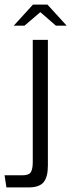

<svg xmlns="http://www.w3.org/2000/svg" viewBox="-63 -644 311 838"><path d="M-35 174 -43 121H36Q63 121 71.5 107.5Q80 94 80 63V-470H146V79Q146 128 127.5 151Q109 174 61 174ZM-3 -532 81 -624H144L228 -532H181L113 -591L44 -532Z"/></svg>

Font: Smooch Sans Medium
Style: Regular
Weight: 500
Designer: Robert E. Leuschke
Foundry: Robert E. Leuschke
Version: Version 1.010; ttfautohint (v1.8.3)